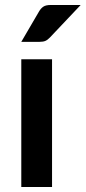

<svg xmlns="http://www.w3.org/2000/svg" viewBox="-20 -751 344 771"><path d="M65.5 0ZM189 -513V0H65.5V-513ZM304 -731 180.5 -600.5Q171 -590.5 162.2 -586.8Q153.5 -583 139.5 -583H65.5L136.5 -704.5Q144 -717.5 154 -724.2Q164 -731 184 -731Z"/></svg>

Font: Lato
Style: Bold
Weight: 700
Designer: Lukasz Dziedzic
Foundry: tyPoland Lukasz Dziedzic
Version: Version 2.007; 2014-02-27